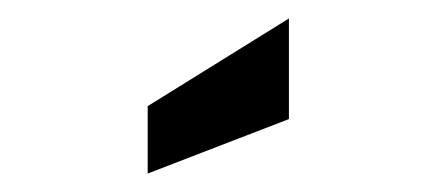

<svg xmlns="http://www.w3.org/2000/svg" viewBox="-20 -768 473 208"><path d="M140 -653 293 -748V-639L140 -580Z"/></svg>

Font: Cabin Condensed SemiBold
Style: Regular
Weight: 600
Width: 3
Designer: Pablo Impallari
Foundry: Pablo Impallari. http://www.impallari.com Igino Marini. http://www.ikern.com
Version: Version 2.200